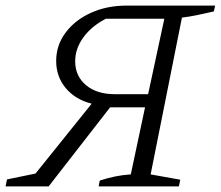

<svg xmlns="http://www.w3.org/2000/svg" viewBox="-45 -667 790 687"><path d="M-25 0 -20 -25 82 -46 283 -296Q224 -311 190 -352Q156 -393 156 -449Q156 -505 189.5 -550Q223 -595 280 -621Q337 -647 409 -647H725L720 -626Q685 -618 658 -612.5Q631 -607 606 -604L494 -43L600 -24L595 0H308L312 -21Q340 -30 366.5 -35.5Q393 -41 423 -43L474 -283H349L129 0ZM366 -330H485L543 -600H334Q283 -574 253.5 -533.5Q224 -493 224 -448Q224 -395 262.5 -362.5Q301 -330 366 -330Z"/></svg>

Font: Piazzolla SC Light
Style: Italic
Weight: 300
Italic angle: -11.3°
Designer: Juan Pablo del Peral
Foundry: Huerta Tipografica
Version: Version 1.330